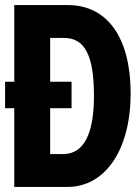

<svg xmlns="http://www.w3.org/2000/svg" viewBox="-20 -734 540 754"><path d="M36 0H246C388 0 493 -138 493 -368C493 -585 402 -714 247 -714H36V-413H0V-309H36ZM228 -129H177V-309H261V-413H177V-585H232C313 -585 349 -516 349 -358C349 -215 313 -129 228 -129Z"/></svg>

Font: Noto Sans Mono ExtraCondensed ExtraBold
Style: Regular
Weight: 800
Width: 2
Designer: Monotype Design Team
Foundry: Monotype Imaging Inc.
Version: Version 2.014